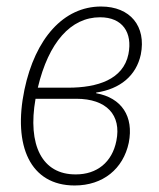

<svg xmlns="http://www.w3.org/2000/svg" viewBox="-20 -559 488 589"><path d="M209 10C296 10 358 -41 375 -121C391 -202 353 -259 275 -273V-275C349 -286 398 -327 412 -392C429 -478 380 -539 290 -539C175 -539 88 -441 55 -284C19 -111 73 10 209 10ZM287 -506C356 -506 387 -459 374 -393C358 -315 279 -290 189 -290H96C129 -429 197 -506 287 -506ZM213 -24C109 -23 64 -114 89 -256H214C307 -256 353 -206 337 -127C324 -61 277 -24 213 -24Z"/></svg>

Font: Noto Sans SemiCondensed ExtraLight
Style: Italic
Weight: 200
Width: 4
Italic angle: -12°
Designer: Monotype Design Team
Foundry: Monotype Imaging Inc.
Version: Version 2.013